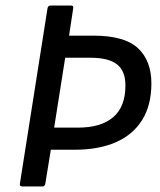

<svg xmlns="http://www.w3.org/2000/svg" viewBox="-20 -675 578 695"><path d="M62 0Q50 0 52 -10L152 -645Q154 -655 163 -655H237Q247 -655 245 -645L230 -546H318Q431 -546 479.5 -500.5Q528 -455 528 -373Q528 -294 494.5 -240.5Q461 -187 399 -160Q337 -133 251 -133H164L144 -10Q142 0 133 0ZM176 -213H261Q346 -213 390 -251Q434 -289 434 -365Q434 -419 403 -442.5Q372 -466 308 -466H216Z"/></svg>

Font: Sofia Sans Medium
Style: Italic
Weight: 500
Italic angle: -9°
Version: Version 4.101